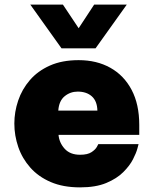

<svg xmlns="http://www.w3.org/2000/svg" viewBox="-20 -800 664 830"><path d="M246 -591 111 -780H252L320 -678L387 -780H528L393 -591ZM326 10Q253 10 199.5 -13Q146 -36 111 -75.5Q76 -115 59 -164.5Q42 -214 42 -266Q42 -316 58.5 -365Q75 -414 109 -453.5Q143 -493 195.5 -516.5Q248 -540 320 -540Q398 -540 457 -507Q516 -474 549 -411.5Q582 -349 582 -260V-217H233Q236 -183 259.5 -157Q283 -131 326 -131Q359 -131 376 -142.5Q393 -154 399 -165.5Q405 -177 405 -177H579Q579 -177 574 -158Q569 -139 555 -111.5Q541 -84 513 -56Q485 -28 439.5 -9Q394 10 326 10ZM232 -322H401Q400 -363 377 -383.5Q354 -404 316 -404Q284 -404 259.5 -384Q235 -364 232 -322Z"/></svg>

Font: Be Vietnam Pro Black
Style: Regular
Weight: 900
Designer: Lam Bao, Tony Le, Vietanh Nguyen
Foundry: Yellow Type Foundry
Version: Version 1.002; ttfautohint (v1.8.3)